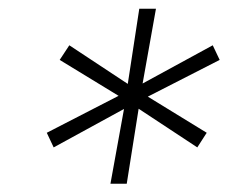

<svg xmlns="http://www.w3.org/2000/svg" viewBox="-20 -748 540 449"><path d="M238.3 -318.4 270 -493.2 105.5 -403.3 89.4 -437.5 257.3 -523.9 119.6 -607.9 142.1 -642.1 278.8 -551.8 305.7 -727.5H344.7L313.5 -552.7L477.5 -642.1L493.7 -607.9L325.7 -522L463.4 -437.5L441.4 -403.3L304.2 -493.7L276.4 -318.4Z"/></svg>

Font: Inter ExtraLight
Style: Italic
Weight: 250
Italic angle: -9.3988°
Designer: Rasmus Andersson
Foundry: rsms
Version: Version 4.001;git-66647c0bb